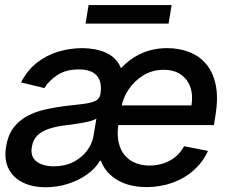

<svg xmlns="http://www.w3.org/2000/svg" viewBox="-20 -748 918 779"><path d="M575.2 11.2Q489.7 10.7 437.7 -30Q385.7 -70.8 380.4 -138.7L436 -426.8Q475.6 -487.3 531.7 -520Q587.9 -552.7 658.7 -552.7Q705.1 -552.7 745.8 -537.6Q786.6 -522.5 815.2 -489.7Q843.8 -457 855 -404.8Q866.2 -352.5 854 -278.8L848.1 -240.7H418.5L430.7 -320.3H756.8Q763.7 -361.8 752.2 -394.5Q740.7 -427.2 713.1 -446Q685.5 -464.8 644 -464.8Q599.1 -464.8 562.5 -442.9Q525.9 -420.9 502.2 -385.7Q478.5 -350.6 471.7 -310.1L460.9 -248.5Q452.6 -193.8 465.6 -155.5Q478.5 -117.2 510 -96.9Q541.5 -76.7 587.4 -76.2Q618.2 -76.7 644.3 -85.4Q670.4 -94.2 691.7 -111.6Q712.9 -128.9 727.1 -154.8L823.7 -135.7Q804.2 -91.8 767.6 -58.6Q731 -25.4 681.9 -7.3Q632.8 10.7 575.2 11.2ZM198.7 -73.2Q243.2 -73.2 277.3 -90.6Q311.5 -107.9 332.8 -136.2Q354 -164.6 359.4 -196.3L371.1 -267.1Q364.3 -261.7 347.4 -257.1Q330.6 -252.4 309.6 -248.8Q288.6 -245.1 268.3 -242.4Q248 -239.7 235.4 -238.3Q204.1 -233.9 177 -224.9Q149.9 -215.8 131.8 -198.5Q113.8 -181.2 109.4 -152.8Q102.1 -113.3 127.7 -93.3Q153.3 -73.2 198.7 -73.2ZM165 11.7Q111.8 11.7 72.5 -7.6Q33.2 -26.9 14.6 -64Q-3.9 -101.1 4.9 -154.3Q12.7 -200.7 35.4 -230.5Q58.1 -260.3 91.3 -277.6Q124.5 -294.9 163.1 -303.7Q201.7 -312.5 241.2 -317.4Q291 -322.8 322 -326.9Q353 -331.1 368.7 -339.4Q384.3 -347.7 387.7 -366.7V-369.1Q395 -415.5 373 -440.9Q351.1 -466.3 299.8 -466.3Q247.1 -466.3 212.2 -443.1Q177.2 -419.9 160.2 -390.6L65.4 -413.6Q90.8 -463.4 130.1 -493.9Q169.4 -524.4 216.8 -538.6Q264.2 -552.7 314 -552.7Q336.9 -552.7 363 -548.3Q389.2 -543.9 413.3 -532.5Q437.5 -521 454.8 -499.5Q472.2 -478 478.5 -442.9L393.1 -96.2H385.7Q368.7 -65.9 334.7 -41.3Q300.8 -16.6 256.6 -2.4Q212.4 11.7 165 11.7ZM676.3 -727.5 664.1 -652.3H327.1L339.4 -727.5Z"/></svg>

Font: Inter Tight Medium
Style: Italic
Weight: 500
Italic angle: -9.39999°
Designer: Rasmus Andersson
Foundry: rsms
Version: Version 3.004